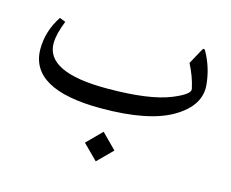

<svg xmlns="http://www.w3.org/2000/svg" viewBox="-92 -479 1078 897"><g transform="rotate(15 447.0 -31.0)"><path d="M437.5 145 508.8 216.8 437.5 288.1 366.2 216.8ZM396.5 42.5Q51.3 42.5 51.8 -153.8Q52.2 -239.7 102.5 -315.9L131.3 -304.7Q105.5 -239.3 104.5 -197.3Q102.1 -53.7 398.9 -54.2Q604.5 -54.2 706.5 -96.2Q789.1 -129.9 783.7 -154.8Q771.5 -211.9 741.7 -269.5L782.2 -343.3Q789.6 -356.9 797.4 -343.3Q837.4 -272 844.7 -189.5Q853 -91.8 740.2 -24.9Q626 42.5 396.5 42.5Z"/></g></svg>

Font: Parastoo WOL
Style: WOL
Weight: 400
Foundry: Saber Rastikerdar (saber.rastikerdar@gmail.com)
Version: Version 1.0.0-alpha5